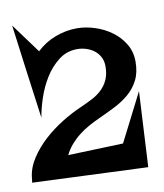

<svg xmlns="http://www.w3.org/2000/svg" viewBox="-100 -862 827 968"><g transform="rotate(-10 314.0 -378.0)"><path d="M609.4 -502.9Q609.4 -447.3 589.8 -408.7Q570.3 -370.1 538.1 -342.3Q505.9 -314.5 464.4 -293.5Q422.9 -272.5 379.9 -252.9Q351.6 -240.2 324.2 -225.1Q296.9 -210 272.5 -190.9Q248 -171.9 228 -148.9Q208 -126 193.4 -96.7L475.6 -106.4L600.6 -352.5L580.1 33.2L-9.8 8.8Q-8.8 2.9 -8.3 -3.4Q-7.8 -9.8 -6.8 -16.6Q-1 -67.4 29.8 -114.3Q60.5 -161.1 104 -200.7Q147.5 -240.2 198.2 -271.5Q249 -302.7 293.9 -322.3Q327.1 -336.9 356.9 -352.1Q386.7 -367.2 408.7 -388.2Q430.7 -409.2 443.4 -437.5Q456.1 -465.8 456.1 -505.9Q456.1 -532.2 445.3 -552.7Q434.6 -573.2 417 -586.9Q399.4 -600.6 376.5 -607.9Q353.5 -615.2 330.1 -615.2Q276.4 -615.2 234.9 -583Q193.4 -550.8 164.1 -503.4Q134.8 -456.1 117.2 -402.3Q99.6 -348.6 92.8 -305.7Q76.2 -427.7 60.1 -547.4Q43.9 -667 28.3 -789.1L139.6 -637.7Q181.6 -677.7 235.8 -698.2Q290 -718.8 346.7 -718.8Q391.6 -718.8 438.5 -703.6Q485.4 -688.5 523.4 -660.6Q561.5 -632.8 585.4 -592.8Q609.4 -552.7 609.4 -502.9Z"/></g></svg>

Font: Fontdiner Swanky
Style: Regular
Weight: 400
Designer: Font Diner, Inc
Foundry: Font Diner, Inc
Version: Version 1.000